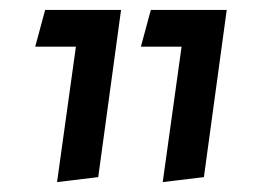

<svg xmlns="http://www.w3.org/2000/svg" viewBox="-20 -583 513 387"><path d="M346 -489H264L284 -563H437L391 -226L308 -216ZM133 -489H51L71 -563H224L178 -226L95 -216Z"/></svg>

Font: FiraGO Book
Style: Italic
Weight: 350
Italic angle: -8°
Designer: bBox Type GmbH
Foundry: bBox Type GmbH
Version: Version 1.001